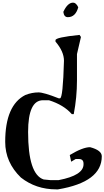

<svg xmlns="http://www.w3.org/2000/svg" viewBox="-20 -1438 793 1458"><path d="M406.2 0Q252.9 0 138.7 -89.8Q19.5 -205.1 19.5 -360.4Q19.5 -639.6 172.9 -716.8Q222.7 -736.3 272.5 -736.3Q312.5 -736.3 425.8 -691.4H435.5Q458 -691.4 465.8 -976.6Q465.8 -1046.9 401.4 -1122.1V-1132.8Q401.4 -1154.3 584 -1172.9L594.7 -1157.2L564.5 -1027.3V-827.1Q564.5 -699.2 540 -571.3H525.4Q463.9 -641.6 351.6 -676.8H306.6Q193.4 -676.8 193.4 -435.5Q193.4 -114.3 311.5 -75.2L361.3 -70.3H425.8Q614.3 -106.4 614.3 -190.4V-195.3Q614.3 -230.5 579.1 -230.5H554.7L520.5 -210L509.8 -260.7Q608.4 -320.3 664.1 -320.3Q752.9 -296.9 752.9 -251Q752.9 -55.7 420.9 0ZM495.1 -1307.6Q465.8 -1307.6 460.9 -1347.7Q493.2 -1418 535.2 -1418Q557.6 -1418 574.2 -1382.8Q553.7 -1307.6 495.1 -1307.6Z"/></svg>

Font: EG Dragon Caps 
Style: Regular
Weight: 400
Designer: Bill Roach / W.K. Roach
Version: Version 1.00 April 18, 2012, initial release